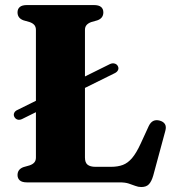

<svg xmlns="http://www.w3.org/2000/svg" viewBox="-20 -720 691 758"><path d="M36.5 -258.9Q32.6 -266.9 36.2 -274.5Q39.7 -282.1 49.2 -286.1L414.2 -467.1Q423.5 -471.5 432.4 -469.1Q441.3 -466.8 445.3 -458.9Q449.6 -450.6 445.8 -443Q442.1 -435.4 432.6 -430.9L66.8 -249.9Q57.5 -245.5 49.2 -247.9Q41 -250.3 36.5 -258.9ZM364.3 -639.7 340.7 -633Q328.4 -628.7 321.9 -621.3Q315.4 -613.9 315.4 -602V-98.1Q315.4 -77.9 325.9 -69.6Q336.5 -61.4 357.1 -61.4H417.8Q445.2 -61.4 465 -68.9Q484.9 -76.4 501.6 -96.2Q518.4 -116 535.6 -153.5L567.3 -222.5Q574.6 -237.6 585.5 -242.7Q596.4 -247.8 610.6 -243.8Q625.3 -239.8 631.3 -229.8Q637.3 -219.9 632.6 -203L585.1 -27.3Q578.4 -4 568.1 7.2Q557.8 18.4 537.7 18.4Q525.7 18.4 514.1 13.8Q502.5 9.2 488.1 4.6Q473.8 0 453.1 0H86.1Q67.2 0 58.2 -7.8Q49.2 -15.7 49.2 -28.8Q49.2 -51.9 72.9 -60.3L96.5 -67Q109.2 -71.3 115.5 -78.7Q121.8 -86.1 121.8 -98V-602Q121.8 -613.9 115.5 -621.3Q109.2 -628.7 96.5 -633L72.9 -639.7Q49.2 -648.1 49.2 -671.2Q49.2 -684.8 58.2 -692.4Q67.2 -700 86.1 -700H351.1Q370.1 -700 379 -692.4Q388 -684.8 388 -671.2Q388 -648.1 364.3 -639.7Z"/></svg>

Font: Fraunces
Style: Regular
Weight: 900
Version: Version 1.000;[b76b70a41]